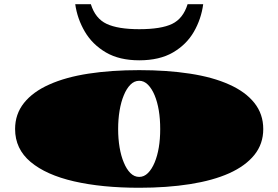

<svg xmlns="http://www.w3.org/2000/svg" viewBox="-20 -865 1315 907"><path d="M637.7 22Q461.9 22 329.8 -8.3Q197.8 -38.6 124.5 -100.1Q51.3 -161.6 51.3 -255.4Q51.3 -326.2 93.5 -378.9Q135.7 -431.6 212.9 -465.8Q290 -500.5 397.9 -517.1Q505.9 -533.7 637.7 -533.7Q769 -533.7 877.4 -517.1Q985.8 -500.5 1062.5 -465.8Q1139.6 -431.6 1181.6 -378.9Q1223.6 -326.2 1223.6 -255.4Q1223.6 -185.1 1181.6 -133.1Q1139.6 -81.1 1062.5 -46.4Q985.8 -12.2 877.4 4.9Q769 22 637.7 22ZM637.7 -29.3Q660.6 -29.3 679 -47.6Q697.3 -65.9 710.4 -97.2Q736.8 -160.6 736.8 -255.4Q736.8 -351.1 710.4 -415Q697.3 -446.3 679 -464.8Q660.6 -483.4 637.7 -483.4Q614.3 -483.4 595.9 -464.8Q577.6 -446.3 564.9 -415Q551.8 -383.8 544.9 -342.5Q538.1 -301.3 538.1 -255.4Q538.1 -210 544.9 -168.9Q551.8 -127.9 564.9 -97.2Q577.6 -65.9 595.9 -47.6Q614.3 -29.3 637.7 -29.3ZM637.7 -580.1Q543.9 -580.1 480.2 -617.4Q416.5 -654.8 380.9 -715.3Q345.2 -775.9 335.4 -845.2H409.2Q430.2 -777.3 483.9 -752.2Q537.6 -727.1 637.7 -727.1Q741.2 -727.1 793.2 -752.2Q845.2 -777.3 866.2 -845.2H939.9Q930.7 -775.4 895.8 -714.8Q860.8 -654.3 797.1 -617.2Q733.4 -580.1 637.7 -580.1Z"/></svg>

Font: Asset
Style: Regular
Weight: 400
Version: Version 1.003; ttfautohint (v1.8.4.7-5d5b)